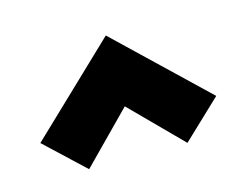

<svg xmlns="http://www.w3.org/2000/svg" viewBox="-56 -748 591 466"><g transform="rotate(-15 240.0 -515.5)"><path d="M117 -364 19 -456 240 -667 461 -456 364 -364 240 -489Z"/></g></svg>

Font: Ysabeau SC Black
Style: Regular
Weight: 900
Designer: Christian Thalmann (Catharsis Fonts)
Version: Version 2.001;gftools[0.9.30]; featfreeze: smcp